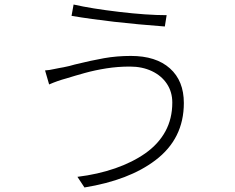

<svg xmlns="http://www.w3.org/2000/svg" viewBox="-20 -789 1040 848"><path d="M554 -495Q500 -495 449.5 -487Q399 -479 354 -466.5Q309 -454 274 -443Q233 -432 197 -416L179 -478Q198 -479 219 -484Q231 -487 241.5 -488.5Q252 -490 261 -492Q287 -497 310 -504Q383 -522 439.5 -532Q496 -542 558 -542Q669 -542 730.5 -487Q792 -432 792 -334Q792 -176 666 -81Q550 7 353 39L322 -8Q412 -19 488.5 -45.5Q565 -72 622 -112Q680 -153 710.5 -209Q741 -265 741 -336Q741 -383 717 -419Q693 -455 650.5 -475Q608 -495 554 -495ZM716 -722 708 -672Q467 -690 296 -719L305 -769Q384 -751 506.5 -736.5Q629 -722 716 -722Z"/></svg>

Font: Merged Yaku Han JP Light
Style: Regular
Weight: 300
Designer: Ryoko NISHIZUKA 西塚涼子 (kana, bopomofo & ideographs); Paul D. Hunt (Latin, Greek & Cyrillic); Sandoll Communications 산돌커뮤니
Foundry: Adobe
Version: Version 2.004